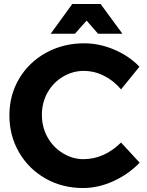

<svg xmlns="http://www.w3.org/2000/svg" viewBox="-20 -927 734 958"><path d="M395.5 -132.8Q499.5 -132.8 584 -215.8L676.8 -115.2Q620.6 -57.1 545.4 -22.9Q470.2 11.2 394 11.2Q291 11.2 207 -36.4Q123 -84 75 -167Q26.9 -250 26.9 -351.6Q26.9 -453.1 75.9 -535.2Q125 -617.2 210.4 -664.1Q295.9 -710.9 399.9 -710.9Q476.1 -710.9 550 -679.4Q624 -647.9 675.8 -594.2L584 -481Q547.9 -523.9 499.5 -548.6Q451.2 -573.2 397 -573.2Q342.8 -573.2 293.9 -544.2Q245.1 -515.1 217 -465.1Q189 -415 189 -354Q189 -293 217 -242.4Q245.1 -191.9 293.9 -162.4Q342.8 -132.8 395.5 -132.8ZM590.8 -758.8H469.2L412.1 -824.2L354 -758.8H232.9L340.8 -907.2H481.9Z"/></svg>

Font: Montserrat-SemiBold
Style: Regular
Weight: 600
Designer: Julieta Ulanovsky
Foundry: Julieta Ulanovsky
Version: Version 6.001